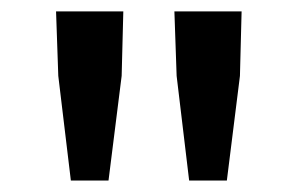

<svg xmlns="http://www.w3.org/2000/svg" viewBox="-20 -708 522 336"><path d="M78.1 -688H195.8L192.9 -575.2L169.9 -392.1H104L82 -575.2ZM285.2 -688H402.8L399.9 -575.2L377 -392.1H311L289.1 -575.2Z"/></svg>

Font: Source Sans Pro Semibold
Style: Regular
Weight: 600
Designer: Paul D. Hunt
Foundry: Adobe Systems Incorporated
Version: Version 2.020;PS 2.0;hotconv 1.0.86;makeotf.lib2.5.63406